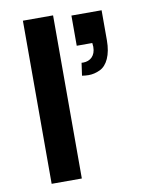

<svg xmlns="http://www.w3.org/2000/svg" viewBox="-83 -794 641 852"><g transform="rotate(-10 237.0 -367.5)"><path d="M216 0V-735H80V0ZM296 -449C306.5 -447.5 316 -446.5 325.5 -446.5C343 -446.5 360 -450.5 377 -458.5C410.5 -474 432 -519.5 432 -584V-720H296V-584H366C366.5 -582.5 366.5 -581.5 366.5 -580L367 -572.5C367.5 -571 367.5 -570 367.5 -568.5V-566C367.5 -527 344 -505.5 311 -505.5C308.5 -505.5 306.5 -505.5 304 -506Z"/></g></svg>

Font: Vela Sans ExtBd
Style: Regular
Weight: 800
Designer: Principal design: Mikhail Sharanda - project Manrope.
Design modification: Ravid Balaliev
Foundry: Mikhail Sharanda
Version: Version 1.001